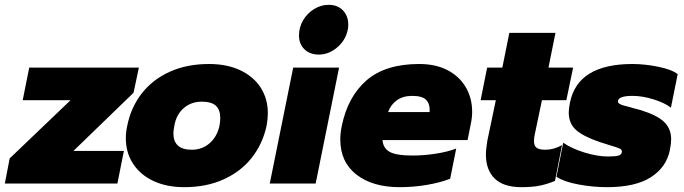

<svg xmlns="http://www.w3.org/2000/svg" viewBox="-50 -760 2833 795"><path d="M-10 -104 242 -345H44L71 -480H525L503 -376L254 -135H463L436 0H-30Z M471 -188Q471 -213 477 -240Q492 -315 536.5 -372.5Q581 -430 652 -462.5Q723 -495 816 -495Q890 -495 945 -469Q1000 -443 1029.5 -397Q1059 -351 1059 -291Q1059 -267 1054 -240Q1038 -165 993 -107.5Q948 -50 876.5 -17.5Q805 15 713 15Q640 15 585.5 -10.5Q531 -36 501 -82Q471 -128 471 -188ZM859 -240Q862 -257 862 -272Q862 -305 844 -322Q826 -339 785 -339Q742 -339 711 -312.5Q680 -286 672 -240Q668 -218 668 -208Q668 -140 744 -140Q787 -140 818 -167Q849 -194 859 -240Z M1188 -613Q1188 -647 1205 -676Q1222 -705 1250.5 -722.5Q1279 -740 1311 -740Q1348 -740 1370 -717Q1392 -694 1392 -658Q1392 -644 1390 -637Q1381 -593 1346 -563.5Q1311 -534 1270 -534Q1233 -534 1210.5 -556Q1188 -578 1188 -613ZM1164 -480H1354L1257 0H1067Z M1359 -183Q1359 -208 1365 -238Q1390 -360 1468 -427.5Q1546 -495 1686 -495Q1754 -495 1803 -469.5Q1852 -444 1878.5 -399Q1905 -354 1905 -297Q1905 -272 1899 -245L1886 -180H1534Q1536 -147 1563 -131.5Q1590 -116 1659 -116Q1704 -116 1753.5 -123.5Q1803 -131 1839 -145L1814 -20Q1774 -4 1718 5.5Q1662 15 1605 15Q1493 15 1426 -37Q1359 -89 1359 -183ZM1729 -296Q1731 -329 1715 -346Q1699 -363 1657 -363Q1619 -363 1593.5 -345Q1568 -327 1557 -296Z M1962 -120Q1962 -141 1968 -178L2003 -345H1940L1967 -480H2030L2059 -624H2250L2221 -480H2323L2295 -345H2194L2165 -207Q2161 -190 2161 -176Q2161 -156 2172 -148Q2183 -140 2208 -140Q2243 -140 2277 -159L2248 -11Q2217 2 2186 8.5Q2155 15 2109 15Q2035 15 1998.5 -20.5Q1962 -56 1962 -120Z M2254 -28 2282 -169Q2317 -145 2370 -128.5Q2423 -112 2469 -112Q2498 -112 2511.5 -116Q2525 -120 2525 -133Q2525 -141 2514.5 -145.5Q2504 -150 2474 -159L2433 -172Q2365 -195 2335 -222Q2305 -249 2305 -294Q2305 -310 2310 -335Q2342 -495 2569 -495Q2620 -495 2676 -483.5Q2732 -472 2756 -453L2728 -314Q2703 -334 2656.5 -348.5Q2610 -363 2569 -363Q2513 -363 2509 -343Q2507 -334 2518 -328.5Q2529 -323 2560 -316Q2568 -313 2579 -310.5Q2590 -308 2603 -304Q2671 -283 2700 -255Q2729 -227 2729 -183Q2729 -167 2724 -140Q2710 -68 2645.5 -26.5Q2581 15 2463 15Q2406 15 2346 4Q2286 -7 2254 -28Z"/></svg>

Font: Readiness ExtraBold
Style: Italic
Weight: 800
Italic angle: -12°
Designer: Katatrad Team
Foundry: CadsonDemak
Version: Version 1.00;January 16, 2020;FontCreator 12.0.0.2550 64-bit